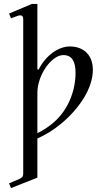

<svg xmlns="http://www.w3.org/2000/svg" viewBox="-20 -704 540 976"><path d="M170 -27V-232C170 -323 242 -424 302 -424C348 -424 364 -388 364 -334C364 -241 326 -149 260 -88C233 -63 204 -44 170 -27ZM26 228 36 252 170 199V0C212 -19 250 -41 294 -78C382 -152 452 -254 452 -349C452 -438 389 -468 336 -468C279 -468 214 -425 176 -350L170 -352V-684H142L26 -635L36 -611L66 -622C73 -625 78 -626 82 -626C93 -626 98 -620 98 -608V178C98 194 91 200 78 206Z"/></svg>

Font: Old Standard
Style: Regular
Weight: 400
Designer: Alexey Kryukov <alexios@thessalonica.org.ru>
Version: Version 2.0